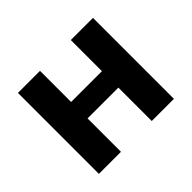

<svg xmlns="http://www.w3.org/2000/svg" viewBox="-117 -678 850 850"><g transform="rotate(-45 307.5 -253.5)"><path d="M210.9 -506.8V-312H403.8V-506.8H542.5V0H403.8V-209H210.9V0H72.8V-506.8Z"/></g></svg>

Font: Bpm'online Open Sans
Style: Bold
Weight: 700
Foundry: Ascender Corporation
Version: Version 1.10